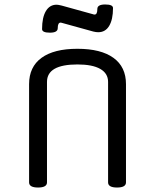

<svg xmlns="http://www.w3.org/2000/svg" viewBox="-20 -833 693 858"><path d="M543 -457V-18Q543 5 503 5Q463 5 463 -18V-467Q463 -505 428 -525Q393 -545 326 -545Q190 -545 190 -467V-18Q190 5 150 5Q110 5 110 -18V-457Q110 -534 165.5 -574.5Q221 -615 326 -615Q431 -615 487 -574.5Q543 -534 543 -457ZM256 -808 397 -769Q398 -768 403 -768Q415 -768 415 -793Q415 -813 450 -813Q485 -813 485 -797Q485 -746 468 -717.5Q451 -689 419 -689Q409 -689 397 -692L256 -731Q255 -731 254 -731.5Q253 -732 251 -732Q238 -732 238 -707Q238 -687 203 -687Q168 -687 168 -703Q168 -755 185 -783.5Q202 -812 233 -812Q240 -812 256 -808Z"/></svg>

Font: Offside
Style: Regular
Weight: 400
Designer: Eduardo Rodriguez Tunni
Foundry: Eduardo Rodriguez Tunni
Version: Version 1.002; ttfautohint (v1.8.4.7-5d5b);gftools[0.9.23]